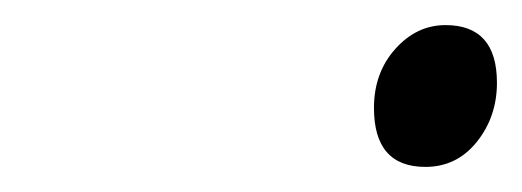

<svg xmlns="http://www.w3.org/2000/svg" viewBox="-20 -381 416 153"><path d="M319 -248Q278 -248 278 -295Q278 -323 295 -342Q312 -361 335 -361Q376 -361 376 -315Q376 -288 360 -268Q344 -248 319 -248Z"/></svg>

Font: ChillKai
Style: Regular
Weight: 400
Designer: ChillType
Foundry: 寒蝉字型
Version: Version 2.000